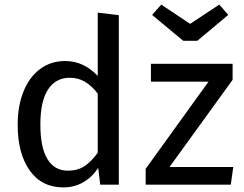

<svg xmlns="http://www.w3.org/2000/svg" viewBox="-20 -805 1062 837"><path d="M498 -739V0H417L408 -73Q382 -33 343 -10.5Q304 12 256 12Q162 12 109.5 -62Q57 -136 57 -261Q57 -342 82 -405Q107 -468 154 -503.5Q201 -539 264 -539Q345 -539 406 -474V-750ZM406 -139V-397Q380 -431 350.5 -448.5Q321 -466 284 -466Q223 -466 189.5 -415Q156 -364 156 -263Q156 -161 187 -111Q218 -61 276 -61Q318 -61 348 -80.5Q378 -100 406 -139ZM994 -457 719 -77H997L986 0H615V-69L889 -449H638V-527H994ZM975 -740 840 -627H779L643 -740L683 -785L809 -701L936 -785Z"/></svg>

Font: FiraGOUPP
Style: Medium
Weight: 400
Designer: bBox Type
Foundry: bBox Type GmbH
Version: Version 1.001